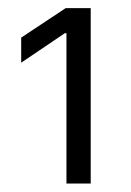

<svg xmlns="http://www.w3.org/2000/svg" viewBox="-20 -797 316 464"><path d="M140.6 -716.8H136.7L31.2 -645.5V-706.1L138.7 -777.3H199.2V-353.5H140.6Z"/></svg>

Font: Pretendard JP Light
Style: Regular
Weight: 300
Designer: Base glyphs from Inter by Rasmus Andersson; Hangeul glyphs from Noto Sans CJK(Source Han Sans) by Jang Soo-young and Kan
Foundry: Kil Hyung-jin
Version: Version 1.309